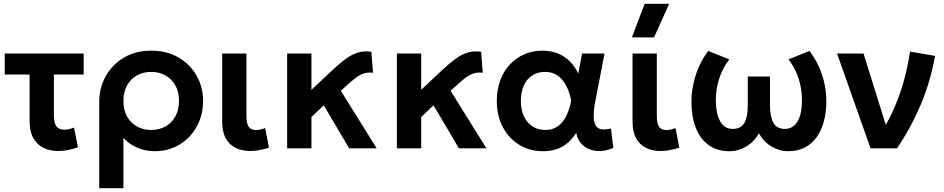

<svg xmlns="http://www.w3.org/2000/svg" viewBox="-20 -782 4978 1012"><path d="M286.5 14Q243 14 209 -2.8Q175 -19.5 155.5 -54.5Q136 -89.5 136 -144V-389H5V-500H421V-389H264V-177.5Q264 -133 277.5 -115.8Q291 -98.5 319 -98.5Q331 -98.5 343.8 -101.5Q356.5 -104.5 370 -109.5L391 -6Q364.5 3.5 338 8.8Q311.5 14 286.5 14Z M503 210V-243.5Q503 -320 537.8 -381.5Q572.5 -443 634.2 -479Q696 -515 777 -515Q859 -515 920.5 -479.2Q982 -443.5 1016.2 -383.2Q1050.5 -323 1050.5 -250Q1050.5 -194.5 1031.8 -146.5Q1013 -98.5 979 -62.2Q945 -26 898.5 -5.5Q852 15 796.5 15Q746.5 15 703 -3.8Q659.5 -22.5 630.5 -55.5V210ZM777 -97Q819.5 -97 852.5 -115.8Q885.5 -134.5 904.5 -168.8Q923.5 -203 923.5 -250Q923.5 -297 904.5 -331.5Q885.5 -366 852.2 -384.5Q819 -403 777 -403Q734.5 -403 701.5 -384.5Q668.5 -366 649.5 -331.5Q630.5 -297 630.5 -250Q630.5 -203 649.2 -168.8Q668 -134.5 701.2 -115.8Q734.5 -97 777 -97Z M1300.5 14Q1256 14 1222.2 -2.5Q1188.5 -19 1169.8 -53.2Q1151 -87.5 1151 -141V-500H1279V-170.5Q1279 -129.5 1291.2 -113Q1303.5 -96.5 1331 -96.5Q1341 -96.5 1352.8 -99.2Q1364.5 -102 1377.5 -107L1397.5 -3.5Q1372 4.5 1347.2 9.2Q1322.5 14 1300.5 14Z M1493.5 0V-500H1621.5V-308.5L1729.5 -410Q1767.5 -446 1800.2 -470.2Q1833 -494.5 1865.8 -504.8Q1898.5 -515 1937.5 -509L1946 -398.5Q1918 -402 1895.5 -394Q1873 -386 1851.2 -369Q1829.5 -352 1804 -328.5L1776.5 -303.5L1965.5 0H1820.5L1686.5 -227L1621.5 -165V0Z M2072 0V-500H2200V-308.5L2308 -410Q2346 -446 2378.8 -470.2Q2411.5 -494.5 2444.2 -504.8Q2477 -515 2516 -509L2524.5 -398.5Q2496.5 -402 2474 -394Q2451.5 -386 2429.8 -369Q2408 -352 2382.5 -328.5L2355 -303.5L2544 0H2399L2265 -227L2200 -165V0Z M2841.5 15Q2772 15 2717 -18.8Q2662 -52.5 2630.2 -112.2Q2598.5 -172 2598.5 -250Q2598.5 -309 2616.5 -357.8Q2634.5 -406.5 2667.2 -441.8Q2700 -477 2743.8 -496Q2787.5 -515 2839 -515Q2885 -515 2921.5 -499.8Q2958 -484.5 2984.8 -457.2Q3011.5 -430 3028 -393.5L3048 -500H3166.5L3120 -260Q3109.5 -208 3109.2 -174Q3109 -140 3118.8 -122.2Q3128.5 -104.5 3148.8 -100.8Q3169 -97 3200 -105L3213 -2.5Q3167 17.5 3125.2 13.8Q3083.5 10 3054.2 -14.8Q3025 -39.5 3017 -81.5Q2987.5 -34.5 2945 -9.8Q2902.5 15 2841.5 15ZM2854 -97Q2893 -97 2920.2 -116.5Q2947.5 -136 2964.8 -170.8Q2982 -205.5 2991 -251.5Q2987.5 -268.5 2981.5 -288.5Q2975.5 -308.5 2965.2 -328.8Q2955 -349 2939.8 -365.8Q2924.5 -382.5 2903 -392.8Q2881.5 -403 2852.5 -403Q2814 -403 2785.5 -384.5Q2757 -366 2741.2 -331.8Q2725.5 -297.5 2725.5 -250.5Q2725.5 -178.5 2761.5 -137.8Q2797.5 -97 2854 -97Z M3463.5 14Q3419 14 3385.2 -2.5Q3351.5 -19 3332.8 -53.2Q3314 -87.5 3314 -141V-500H3442V-170.5Q3442 -129.5 3454.2 -113Q3466.5 -96.5 3494 -96.5Q3504 -96.5 3515.8 -99.2Q3527.5 -102 3540.5 -107L3560.5 -3.5Q3535 4.5 3510.2 9.2Q3485.5 14 3463.5 14ZM3310.5 -585 3378 -762H3507L3427.5 -585Z M3825 15Q3760 15 3715.2 -17.2Q3670.5 -49.5 3647.5 -108Q3624.5 -166.5 3624.5 -245.5Q3624.5 -292.5 3634.8 -340Q3645 -387.5 3664.8 -432Q3684.5 -476.5 3713 -513.5L3824 -469Q3806.5 -446.5 3793.2 -421.2Q3780 -396 3771 -368.5Q3762 -341 3757.5 -312Q3753 -283 3753 -253Q3753 -185.5 3775 -144.2Q3797 -103 3841.5 -102.5Q3885.5 -102.5 3903.5 -134.2Q3921.5 -166 3921.5 -229.5V-378.5H4038.5V-229.5Q4038.5 -166 4056.5 -134.2Q4074.5 -102.5 4118.5 -102.5Q4140.5 -103 4157.2 -113.8Q4174 -124.5 4185 -144.2Q4196 -164 4201.5 -191.5Q4207 -219 4207 -253Q4207 -293 4199 -331Q4191 -369 4175.2 -404Q4159.5 -439 4136 -469L4246.5 -513.5Q4289.5 -458 4312.5 -389.5Q4335.5 -321 4335.5 -250.5Q4335.5 -191 4322.5 -142.2Q4309.5 -93.5 4283.8 -58.2Q4258 -23 4220.8 -4Q4183.5 15 4135 15Q4088 15 4046.5 -9.8Q4005 -34.5 3980 -79.5Q3955 -34.5 3913.5 -9.8Q3872 15 3825 15Z M4568.5 0 4392 -500H4531.5L4664.5 -73.5L4633.5 -100Q4666 -149.5 4694.2 -214.5Q4722.5 -279.5 4743.8 -355Q4765 -430.5 4776.5 -510L4908.5 -487.5Q4884.5 -351 4831.8 -227.5Q4779 -104 4707.5 0Z"/></svg>

Font: Geologica Medium
Style: Regular
Weight: 500
Designer: Sindre Bremnes, Frode Helland
Foundry: Monokrom Skriftforlag AS
Version: Version 1.010;gftools[0.9.28]